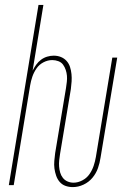

<svg xmlns="http://www.w3.org/2000/svg" viewBox="-20 -755 540 783"><path d="M277 8Q261 8 247 3Q233 -2 223.5 -13Q214 -24 209 -38.5Q204 -53 202 -68Q200 -83 201.5 -99Q203 -115 205 -131L249 -395Q251 -408 252.5 -421Q254 -434 253 -446Q252 -458 248 -470Q244 -482 237 -491.5Q230 -501 218 -505.5Q206 -510 193 -510Q175 -510 157.5 -501Q140 -492 129 -476Q118 -460 112 -442.5Q106 -425 103 -407L36 0H16L137 -735H157L113 -467Q119 -479 127.5 -491Q136 -503 147.5 -511.5Q159 -520 172.5 -524Q186 -528 199 -528Q215 -528 228.5 -522.5Q242 -517 251.5 -506.5Q261 -496 265.5 -482Q270 -468 271.5 -453Q273 -438 272 -422.5Q271 -407 269 -392L225 -128Q223 -115 221.5 -102Q220 -89 221 -76Q222 -63 225.5 -51Q229 -39 236.5 -29.5Q244 -20 255.5 -15Q267 -10 280 -10Q298 -10 316 -19.5Q334 -29 345 -45Q356 -61 362 -79Q368 -97 371 -115L438 -520H458L390 -112Q387 -91 379.5 -69.5Q372 -48 357 -30Q342 -12 320.5 -2Q299 8 277 8Z"/></svg>

Font: Iosevka Term Curly Th Obl
Style: Regular
Weight: 100
Italic angle: -9°
Designer: Belleve Invis
Foundry: Belleve Invis
Version: Version 32.3.0